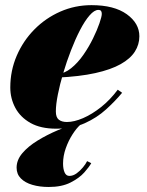

<svg xmlns="http://www.w3.org/2000/svg" viewBox="-20 -490 572 746"><path d="M198.5 10Q138 10 98.5 -12.2Q59 -34.5 39.5 -71Q20 -107.5 20 -150Q20 -215.5 45 -273.5Q70 -331.5 113.8 -375.8Q157.5 -420 214.5 -445Q271.5 -470 335.5 -470Q423.5 -470 472.5 -434.8Q521.5 -399.5 521.5 -349Q521.5 -317 504 -289.5Q486.5 -262 448.8 -240.8Q411 -219.5 350.2 -206Q289.5 -192.5 202.5 -188.5V-202.5Q230.5 -204 256.5 -225Q282.5 -246 304 -277Q325.5 -308 341.5 -340.8Q357.5 -373.5 366.5 -399.8Q375.5 -426 375.5 -436Q375.5 -443 372.8 -447.2Q370 -451.5 362 -451.5Q346.5 -451.5 328 -430.2Q309.5 -409 291 -373.2Q272.5 -337.5 255.8 -294.2Q239 -251 225.8 -206.5Q212.5 -162 204.8 -122.8Q197 -83.5 197 -57Q197 -34 208.5 -25Q220 -16 240 -16Q268 -16 302.8 -31Q337.5 -46 372.8 -74Q408 -102 437.5 -141.5L454.5 -129.5Q427.5 -97 392 -64.8Q356.5 -32.5 309.2 -11.2Q262 10 198.5 10ZM169.5 236.5Q134 236.5 105.8 228.2Q77.5 220 61 203.2Q44.5 186.5 44.5 161.5Q44.5 131.5 66.8 105.2Q89 79 125.5 56.5Q162 34 205 15.8Q248 -2.5 289 -16L293 -6Q277.5 7.5 261.8 32Q246 56.5 235.5 86.2Q225 116 225 145.5Q225 166.5 231 180Q237 193.5 249.5 193.5Q264 193.5 277.8 183.5Q291.5 173.5 302.5 160Q313.5 146.5 318.5 136L334.5 144Q327 158 307.5 180Q288 202 254 219.2Q220 236.5 169.5 236.5Z"/></svg>

Font: Bodoni Moda 11pt Black
Style: Italic
Weight: 900
Italic angle: -13°
Designer: Owen Earl
Foundry: indestructible type
Version: Version 2.004